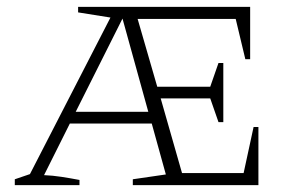

<svg xmlns="http://www.w3.org/2000/svg" viewBox="-20 -538 866 558"><path d="M615 -183 591 -252H447L509 -35H688L717 -169H731V0H366V-17L462 -31L421 -179H183L108 -29Q133 -28 159 -24Q185 -20 211 -15V0H23V-17L67 -32L301 -487L207 -502V-518H707V-366H693L665 -483H380L437 -286H591L615 -355H629V-183ZM200 -213H411L336 -484Z"/></svg>

Font: Piazzolla SC ExtraLight
Style: Regular
Weight: 200
Designer: Juan Pablo del Peral
Foundry: Huerta Tipografica
Version: Version 1.330